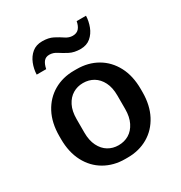

<svg xmlns="http://www.w3.org/2000/svg" viewBox="-174 -863 942 998"><g transform="rotate(-30 296.5 -363.5)"><path d="M289 10Q221 10 167 -21Q113 -52 82.5 -110Q52 -168 52 -247V-264Q52 -344 82.5 -401.5Q113 -459 166.5 -490Q220 -521 288 -521H304Q373 -521 426.5 -490Q480 -459 510.5 -401.5Q541 -344 541 -264V-247Q541 -168 510.5 -110Q480 -52 426.5 -21Q373 10 305 10ZM296 -69Q331 -69 358.5 -85.5Q386 -102 402.5 -135Q419 -168 419 -215V-296Q419 -344 402.5 -376.5Q386 -409 358.5 -425.5Q331 -442 296 -442Q262 -442 234.5 -425.5Q207 -409 190.5 -376.5Q174 -344 174 -296V-215Q174 -168 190.5 -135Q207 -102 234.5 -85.5Q262 -69 296 -69ZM110 -600Q111 -633 123.5 -664.5Q136 -696 160 -716Q184 -736 221 -736Q259 -736 285 -722.5Q311 -709 331.5 -695Q352 -681 374 -681Q398 -681 411 -695.5Q424 -710 429 -737H485Q484 -705 472 -673.5Q460 -642 436 -621.5Q412 -601 375 -601Q337 -601 310 -615Q283 -629 262 -643Q241 -657 218 -657Q197 -657 185 -643Q173 -629 167 -600Z"/></g></svg>

Font: Chivo Medium Medium
Style: Regular
Weight: 500
Version: Version 2.002